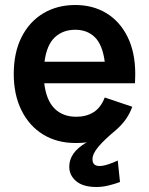

<svg xmlns="http://www.w3.org/2000/svg" viewBox="-20 -561 596 768"><path d="M366 187Q312 187 284.5 163.5Q257 140 257 106Q257 78 273.5 54Q290 30 327 8Q317 10 305.5 10.5Q294 11 282 11Q208 11 152.5 -23Q97 -57 66 -119.5Q35 -182 35 -265Q35 -351 66.5 -413Q98 -475 153.5 -508Q209 -541 281 -541Q352 -541 406 -508Q460 -475 490.5 -413Q521 -351 521 -265L520 -228H157Q165 -160 198 -127Q231 -94 285 -94Q325 -94 354 -112Q383 -130 399 -171L509 -134Q500 -108 484 -85Q468 -62 444 -41Q397 -2 373.5 26Q350 54 350 76Q350 103 378 103Q393 103 414 96Q435 89 451 81L460 167Q439 175 414 181Q389 187 366 187ZM158 -314H399Q390 -382 359.5 -412Q329 -442 281 -442Q232 -442 199.5 -412Q167 -382 158 -314Z"/></svg>

Font: Radio Canada Big Medium
Style: Regular
Weight: 500
Designer: Étienne Aubert Bonn
Foundry: Coppers and Brasses
Version: Version 1.001